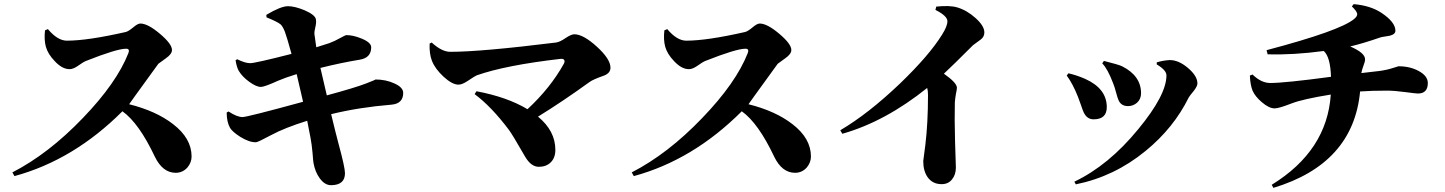

<svg xmlns="http://www.w3.org/2000/svg" viewBox="-20 -837 7000 930"><path d="M212 -696Q259 -640 304 -640Q404 -640 589 -682Q602 -685 626 -705Q647 -723 660 -723Q696 -723 755 -673Q813 -624 813 -595Q813 -575 784 -555L747 -528Q595 -319 606 -332Q737 -299 818 -236Q908 -167 908 -79Q908 -50 888 -26Q865 0 831 0Q768 0 730 -78Q653 -241 573 -298Q337 -62 50 16L40 -2Q215 -92 381 -265Q545 -435 602 -580Q610 -601 591 -601Q546 -601 397 -542Q384 -537 356 -517Q334 -502 317 -502Q281 -502 245 -541Q212 -575 202 -611Q193 -644 198 -690Z M1563 -375Q1700 -412 1754 -433Q1803 -452 1798 -452Q1849 -452 1890 -433Q1933 -414 1933 -387Q1933 -335 1876 -330Q1718 -317 1584 -284Q1607 -188 1620 -140Q1651 -26 1651 2Q1651 59 1585 60Q1554 61 1529 27Q1507 -3 1499 -45Q1497 -53 1494 -95Q1490 -139 1484 -170L1468 -252Q1359 -218 1294 -183Q1229 -148 1220 -148Q1188 -147 1144 -174Q1105 -199 1094 -218Q1078 -247 1078 -292L1087 -297Q1128 -270 1155 -270Q1177 -270 1448 -344L1417 -478Q1362 -461 1327 -446Q1261 -416 1244 -416Q1221 -416 1187 -441Q1154 -465 1137 -493Q1127 -509 1121 -545L1129 -550Q1167 -531 1192 -531Q1216 -531 1392 -576Q1370 -656 1360 -683Q1350 -709 1339 -719Q1323 -732 1271 -753L1270 -765Q1340 -807 1375 -807Q1408 -807 1456 -787Q1506 -765 1510 -744Q1513 -729 1508 -708Q1502 -684 1503 -672Q1506 -647 1512 -608L1575 -628Q1600 -637 1630 -654Q1654 -667 1657 -667Q1691 -667 1732 -650Q1778 -631 1778 -608Q1778 -557 1723 -548Q1632 -533 1532 -508Z M2071 -631Q2120 -586 2161 -586Q2310 -586 2673 -631Q2691 -633 2720 -653Q2747 -671 2762 -671Q2805 -671 2871 -611Q2937 -551 2937 -509Q2937 -483 2906 -471Q2852 -452 2836 -440Q2703 -344 2586 -272Q2670 -203 2670 -111Q2670 -72 2647 -50Q2625 -29 2590 -29Q2552 -29 2523 -79Q2461 -187 2445 -208Q2360 -321 2279 -381L2288 -395Q2437 -367 2535 -308Q2646 -411 2711 -528Q2717 -539 2713 -546Q2709 -553 2696 -552Q2428 -521 2289 -472Q2281 -469 2247 -446Q2219 -427 2201 -427Q2170 -427 2128 -466Q2087 -504 2072 -543Q2059 -576 2061 -626Z M3212 -696Q3259 -640 3304 -640Q3404 -640 3589 -682Q3602 -685 3626 -705Q3647 -723 3660 -723Q3696 -723 3755 -673Q3813 -624 3813 -595Q3813 -575 3784 -555L3747 -528Q3595 -319 3606 -332Q3737 -299 3818 -236Q3908 -167 3908 -79Q3908 -50 3888 -26Q3865 0 3831 0Q3768 0 3730 -78Q3653 -241 3573 -298Q3337 -62 3050 16L3040 -2Q3215 -92 3381 -265Q3545 -435 3602 -580Q3610 -601 3591 -601Q3546 -601 3397 -542Q3384 -537 3356 -517Q3334 -502 3317 -502Q3281 -502 3245 -541Q3212 -575 3202 -611Q3193 -644 3198 -690Z M4515 -805Q4580 -812 4617 -801Q4664 -787 4706 -749Q4748 -711 4748 -680Q4748 -659 4731 -646L4693 -618Q4595 -520 4552 -480Q4615 -436 4615 -412Q4615 -403 4610 -381Q4606 -357 4605 -341Q4603 -263 4606 -153L4610 -26Q4610 9 4592 31Q4574 55 4541 55Q4497 55 4473 21Q4452 -9 4452 -57L4462 -134Q4475 -240 4475 -377Q4475 -398 4471 -411Q4268 -248 4060 -189L4050 -206Q4186 -286 4340 -433Q4482 -570 4543 -669Q4569 -710 4569 -734Q4569 -760 4511 -789Z M5319 -530 5327 -542Q5399 -524 5415 -516Q5507 -470 5507 -385Q5507 -357 5487 -339Q5468 -323 5444 -323Q5409 -323 5397 -354Q5393 -363 5386 -389Q5379 -416 5372 -433Q5345 -504 5319 -530ZM5529 -106Q5378 18 5191 56L5184 43Q5350 -36 5494 -212Q5630 -377 5630 -472Q5630 -497 5583 -525V-535Q5613 -544 5644 -546Q5688 -547 5734 -508Q5780 -469 5780 -433Q5780 -420 5764 -399Q5741 -371 5738 -365Q5665 -217 5529 -106ZM5201 -369Q5176 -432 5147 -471L5155 -482Q5195 -473 5236 -455Q5341 -408 5341 -318Q5341 -259 5277 -259Q5245 -259 5229 -293Q5224 -304 5216 -328Z M6537 -817Q6618 -810 6671 -775Q6739 -730 6739 -688Q6739 -671 6712 -664L6688 -660Q6672 -658 6664 -655Q6580 -626 6520 -612Q6592 -581 6592 -550Q6592 -538 6585 -521Q6577 -500 6574 -483L6660 -493Q6698 -498 6728 -508L6754 -516Q6810 -516 6852 -493Q6896 -469 6896 -435Q6896 -384 6848 -384Q6839 -384 6786 -391Q6733 -398 6699 -398Q6623 -398 6568 -394Q6535 -44 6148 73L6140 58Q6408 -107 6426 -379Q6290 -357 6236 -336Q6175 -312 6154 -312Q6127 -312 6092 -342Q6060 -369 6047 -398Q6036 -426 6034 -471L6047 -476Q6089 -435 6133 -435Q6203 -435 6427 -465Q6424 -561 6392 -590Q6242 -570 6120 -574L6115 -594Q6471 -688 6539 -745Q6555 -758 6554 -770Q6552 -783 6528 -806Z"/></svg>

Font: Source Han Serif CN Heavy
Style: Regular
Weight: 900
Designer: Ryoko NISHIZUKA  (kana & ideographs); Frank Grießhammer (Latin, Greek & Cyrillic); Wenlong ZHANG  (bopomofo); Sandoll Co
Foundry: Adobe Systems Incorporated
Version: Version 1.000;PS 1;hotconv 16.6.53;makeotf.lib2.5.65590